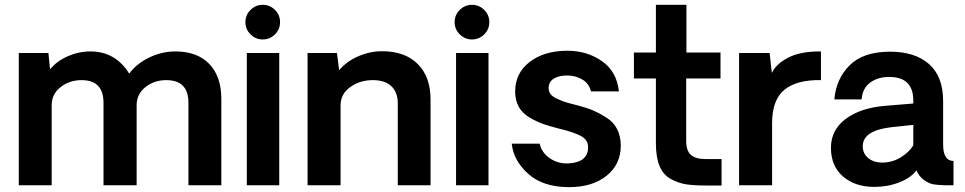

<svg xmlns="http://www.w3.org/2000/svg" viewBox="-20 -770 4009 798"><path d="M709 -556.2Q799.8 -556.2 849.9 -504.2Q899.9 -452.1 899.9 -358.9V0H763.2V-342.8Q763.2 -437 670.9 -437Q621.1 -437 584.5 -408Q547.9 -378.9 547.9 -333V0H410.2V-342.8Q410.2 -437 318.8 -437Q269 -437 231.9 -408Q194.8 -378.9 194.8 -333V0H58.1V-549.8H181.2L188 -481.9Q215.8 -516.1 261.5 -536.1Q307.1 -556.2 356 -556.2Q460 -556.2 517.1 -463.9Q546.9 -504.9 599.4 -530.5Q651.9 -556.2 709 -556.2Z M1071.8 -606Q1043 -606 1021.5 -627Q1000 -647.9 1000 -678Q1000 -708 1021.5 -729Q1043 -750 1071.8 -750Q1101.6 -750 1122.8 -729Q1144 -708 1144 -678Q1144 -647.9 1122.8 -627Q1101.6 -606 1071.8 -606ZM1005.9 -549.8H1140.6V0H1005.9Z M1568.4 -557.1Q1662.6 -557.1 1716.1 -504.2Q1769.5 -451.2 1769.5 -356V0H1633.3V-339.8Q1633.3 -386.7 1606.4 -411.9Q1579.6 -437 1529.8 -437Q1475.6 -437 1435.5 -408Q1395.5 -378.9 1395.5 -333V0H1258.3V-549.8H1380.4L1389.6 -478Q1419.4 -514.2 1468 -535.6Q1516.6 -557.1 1568.4 -557.1Z M1941.4 -606Q1912.6 -606 1891.1 -627Q1869.6 -647.9 1869.6 -678Q1869.6 -708 1891.1 -729Q1912.6 -750 1941.4 -750Q1971.2 -750 1992.4 -729Q2013.7 -708 2013.7 -678Q2013.7 -647.9 1992.4 -627Q1971.2 -606 1941.4 -606ZM1875.5 -549.8H2010.3V0H1875.5Z M2345.2 7.8Q2237.3 7.8 2175.8 -47.1Q2114.3 -102.1 2106.9 -172.9H2223.1Q2231 -135.7 2265.1 -112.3Q2299.3 -88.9 2341.3 -90.8Q2424.3 -94.7 2424.3 -158.2Q2424.3 -189 2393.8 -205.1Q2363.3 -221.2 2302.2 -235.8Q2263.2 -245.6 2237.1 -254.9Q2210.9 -264.2 2181.2 -281.5Q2151.4 -298.8 2136.2 -325.9Q2121.1 -353 2121.1 -389.2Q2121.1 -466.3 2181.6 -512.7Q2242.2 -559.1 2338.4 -559.1Q2420.4 -559.1 2482.2 -515.6Q2543.9 -472.2 2552.2 -390.1H2436Q2429.2 -420.9 2403.6 -437.5Q2377.9 -454.1 2344.2 -456.1Q2308.1 -458 2284.2 -444.6Q2260.3 -431.2 2260.3 -404.8Q2260.3 -389.6 2267.8 -379.4Q2275.4 -369.1 2293.2 -360.6Q2311 -352.1 2326.2 -346.9Q2341.3 -341.8 2369.1 -335Q2378.9 -332 2384.3 -331.1Q2421.4 -321.3 2447.3 -310.1Q2473.1 -298.8 2501.7 -280.5Q2530.3 -262.2 2545.2 -232.7Q2560.1 -203.1 2560.1 -165Q2560.1 -86.9 2501.2 -39.6Q2442.4 7.8 2345.2 7.8Z M2912.6 1Q2863.8 1 2831.8 -3.9Q2799.8 -8.8 2768.3 -25.9Q2736.8 -43 2721.4 -79.6Q2706.1 -116.2 2706.1 -173.8V-443.8H2614.7V-551.8H2706.1V-750H2833V-551.8H2974.6V-443.8H2832V-184.1Q2832 -144 2851.3 -126.5Q2870.6 -108.9 2912.6 -108.9H2979V1Z M3392.1 -556.2V-437Q3292 -439 3240.5 -397Q3189 -355 3189 -257.8V0H3051.8V-549.8H3178.7L3188 -466.8Q3205.1 -503.9 3256.1 -530.5Q3307.1 -557.1 3392.1 -556.2Z M3613.8 6.8Q3533.7 6.8 3483.6 -36.6Q3433.6 -80.1 3433.6 -155.8Q3433.6 -230 3495.1 -275.9Q3556.6 -321.8 3658.7 -330.1L3775.9 -339.8V-352.1Q3775.9 -450.2 3675.8 -450.2Q3628.9 -450.2 3596.9 -427Q3564.9 -403.8 3561 -356.9H3447.8Q3454.6 -441.9 3511.2 -498.5Q3567.9 -555.2 3679.7 -555.2Q3782.7 -555.2 3841.3 -503.7Q3899.9 -452.1 3899.9 -350.1V-169.9Q3899.9 -101.1 3942.9 -101.1V0H3905.8Q3877 -1 3859.4 -3.9Q3841.8 -6.8 3820.8 -21.5Q3799.8 -36.1 3789.1 -62Q3766.1 -31.2 3718 -12.2Q3669.9 6.8 3613.8 6.8ZM3646 -94.2Q3687 -94.2 3722.4 -115.2Q3757.8 -136.2 3775.9 -166V-251L3683.6 -241.2Q3565.4 -227.1 3565.9 -162.1Q3565.9 -131.3 3588.9 -112.8Q3611.8 -94.2 3646 -94.2Z"/></svg>

Font: Oakes Grotesk
Style: SemiBold
Weight: 600
Designer: Samuel Oakes
Foundry: Samuel Oakes
Version: Version 1.0 | wf-rip DC20170320